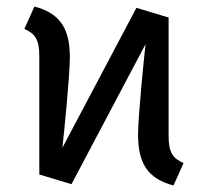

<svg xmlns="http://www.w3.org/2000/svg" viewBox="-20 -559 640 591"><path d="M499 -141V-505L400 -535L172 -104C176 -139 195 -324 195 -383C195 -471 165 -518 86 -539L55 -470C88 -455 101 -438 101 -386V-22L200 8L428 -423C424 -388 405 -203 405 -144C405 -56 435 -9 514 12L545 -57C512 -72 499 -89 499 -141Z"/></svg>

Font: Fira Math
Style: Regular
Weight: 400
Designer: Xiangdong Zeng
Foundry: Xiangdong Zeng
Version: Version 0.3.4